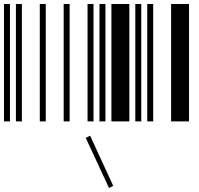

<svg xmlns="http://www.w3.org/2000/svg" viewBox="-20 -610 1000 965"><path d="M0 0V-590H30V0ZM60 0V-590H90V0ZM180 0V-590H210V0ZM300 0V-590H330V0ZM420 0V-590H450V0ZM480 0V-590H510V0ZM540 0V-590H630V0ZM660 0V-590H690V0ZM720 0V-590H750V0ZM840 0V-590H930V0ZM411 83 433 72 549 324 528 335Z"/></svg>

Font: Libre Barcode 39 Extended Text
Style: Regular
Weight: 400
Version: Version 1.005; ttfautohint (v1.8.3)